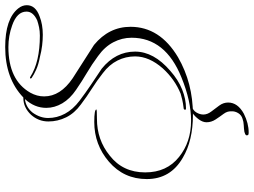

<svg xmlns="http://www.w3.org/2000/svg" viewBox="-136 -514 953 720"><g transform="rotate(-90 340.0 -154.5)"><path d="M269 93Q172 93 108 55Q28 9 28 -80Q28 -166 93 -222Q157 -277 242 -277Q289 -277 289 -269Q289 -267 254 -267Q175 -267 116 -219Q53 -170 53 -86Q53 -5 111 41Q167 86 247 86Q321 86 409 50Q558 -10 558 -137Q558 -173 541 -205.5Q524 -238 489 -263Q458 -286 426.5 -304.5Q395 -323 363 -345Q329 -368 312 -397Q295 -426 295 -457Q295 -501 328 -537Q298 -534 277 -508Q257 -480 257 -450Q257 -417 273 -387Q289 -357 322 -332Q351 -310 381.5 -289.5Q412 -269 442 -249Q506 -197 506 -124Q506 -54 434 8Q400 38 364 52.5Q328 67 293 67Q288 67 288 64Q288 58 295 58Q312 56 325 53Q338 50 348 47Q402 25 443 -20Q488 -71 488 -124Q488 -159 472.5 -190Q457 -221 425 -245Q397 -267 367 -286Q337 -305 308 -327Q275 -351 259.5 -382.5Q244 -414 244 -449Q244 -486 269 -514Q282 -528 298 -535.5Q314 -543 333 -543H334Q405 -611 523 -611Q629 -611 668 -562Q680 -547 680 -530Q680 -497 638 -482Q608 -470 569 -470Q550 -470 529 -472.5Q508 -475 485 -481Q458 -486 439 -494.5Q420 -503 407 -512Q405 -514 405 -515Q405 -518 408 -518Q410 -518 411 -517Q467 -481 566 -481Q583 -481 597 -484Q611 -487 623 -491Q656 -506 656 -531Q656 -567 604 -585Q565 -599 523 -599Q399 -599 352 -517Q338 -492 338 -465Q338 -404 406 -358Q437 -338 468.5 -318Q500 -298 531 -278Q599 -222 599 -141Q599 -31 485 37Q388 93 269 93ZM203 302Q196 302 194 300.5Q192 299 192 295Q192 291 196.5 289Q201 287 205 286Q218 284 230.5 283.5Q243 283 254 279Q268 275 275.5 262.5Q283 250 282 237Q283 222 272.5 208Q262 194 251.5 178Q241 162 241 144Q241 130 251.5 115.5Q262 101 275.5 91.5Q289 82 296 82Q304 82 305 88Q286 92 278 105.5Q270 119 270 132Q270 147 281 161.5Q292 176 303.5 191.5Q315 207 315 225Q315 261 273 284Q237 302 203 302Z"/></g></svg>

Font: Ruthie
Style: Regular
Weight: 400
Designer: Robert E. Leuschke
Foundry: Robert E. Leuschke
Version: Version 1.012